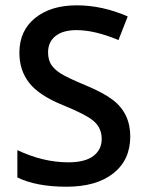

<svg xmlns="http://www.w3.org/2000/svg" viewBox="-20 -695 552 724"><path d="M405 -318.5Q471.2 -268.5 471.2 -180.2Q471.2 -92 407.5 -41.5Q343.8 9.1 230.5 9.1Q117.3 9.1 45.5 -25.8V-128.9Q142.6 -82.9 237.6 -82.9Q300.8 -82.9 332.2 -106.9Q363.5 -130.9 363.5 -170.9Q363.5 -210.8 335.7 -236.3Q307.9 -261.9 217.4 -298.5Q126.9 -335.2 90 -382.7Q53.1 -430.2 53.1 -496Q53.1 -579.4 112.5 -627.1Q171.9 -674.9 269 -674.9Q366 -674.9 461.6 -633L426.7 -544Q337.2 -581.4 268.5 -581.4Q216.9 -581.4 189.1 -558.9Q161.3 -536.4 161.3 -498Q161.3 -471.7 171.9 -453Q184 -433.8 208.5 -418.1Q233.1 -402.4 302.1 -373.6Q371.1 -344.8 405 -318.5Z"/></svg>

Font: Khula SemiBold
Style: Regular
Weight: 600
Designer: Erin McLaughlin, Steve Matteson
Version: Version 1.002;PS 1.0;hotconv 1.0.72;makeotf.lib2.5.5900; ttf